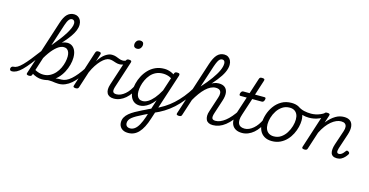

<svg xmlns="http://www.w3.org/2000/svg" viewBox="-287 -1478 4724 2456"><g transform="rotate(15 2075.5 -250.0)"><path d="M472 17Q449 17 429.5 14Q410 11 389.5 8.5Q369 6 345.5 6.5Q322 7 290 13L319 -15Q351 -24 376 -30Q401 -36 421 -39.5Q441 -43 458 -44Q475 -45 491 -45Q500 -45 502.5 -35.5Q505 -26 502.5 -14Q500 -2 492 7.5Q484 17 472 17ZM83 15Q69 15 58 9Q47 3 52 -12L286 -737Q313 -822 350.5 -858Q388 -894 441 -894Q470 -894 492.5 -880Q515 -866 528 -841Q541 -816 541 -782Q541 -745 525 -705Q509 -665 478 -620.5Q447 -576 402 -525.5Q357 -475 299.5 -416.5Q242 -358 173 -290L182 -346Q230 -400 272.5 -451Q315 -502 351 -549.5Q387 -597 413 -639Q439 -681 454 -716.5Q469 -752 469 -778Q469 -793 464 -804Q459 -815 450.5 -820.5Q442 -826 430 -826Q408 -826 390 -803.5Q372 -781 354 -727L122 -7Q118 4 109.5 9.5Q101 15 83 15ZM116 -28Q106 -34 104.5 -44.5Q103 -55 108 -65Q113 -75 121.5 -80Q130 -85 140 -79Q171 -62 199 -54Q227 -46 255 -46Q305 -46 344 -66.5Q383 -87 412.5 -120Q442 -153 461 -193Q480 -233 489.5 -274Q499 -315 499 -350Q499 -382 490.5 -405Q482 -428 465 -441Q448 -454 422 -454Q402 -454 380.5 -445.5Q359 -437 337 -420Q315 -403 292 -378.5Q269 -354 245.5 -321Q222 -288 199 -248L185 -288Q204 -327 228 -362Q252 -397 279 -426Q306 -455 334.5 -475.5Q363 -496 393 -507.5Q423 -519 451 -519Q490 -519 517.5 -498.5Q545 -478 559.5 -442Q574 -406 574 -356Q574 -310 560.5 -259Q547 -208 521 -158.5Q495 -109 456.5 -69.5Q418 -30 367.5 -6.5Q317 17 254 17Q219 17 185 5.5Q151 -6 116 -28ZM-144 17Q-160 17 -166.5 7.5Q-173 -2 -171.5 -14Q-170 -26 -161 -35.5Q-152 -45 -137 -45Q-113 -45 -86 -60.5Q-59 -76 -24 -111Q11 -146 57.5 -204Q104 -262 167 -346Q178 -361 187.5 -356Q197 -351 199 -336.5Q201 -322 190 -306Q124 -214 75 -151.5Q26 -89 -12 -52Q-50 -15 -81.5 1Q-113 17 -144 17Z M478 17Q466 17 460 7.5Q454 -2 456.5 -14Q459 -26 469 -35.5Q479 -45 497 -45Q528 -45 559.5 -59Q591 -73 623.5 -101.5Q656 -130 690 -171.5Q724 -213 759 -267Q767 -279 777.5 -278Q788 -277 793.5 -268Q799 -259 793 -248Q756 -183 718.5 -133Q681 -83 642 -50Q603 -17 562 0Q521 17 478 17Z M701 15Q687 15 676.5 9Q666 3 672 -13L825 -489Q831 -505 839 -510Q847 -515 863 -515Q887 -515 894 -507Q901 -499 896 -483L865 -387Q887 -422 910 -447.5Q933 -473 956 -488.5Q979 -504 1000 -511.5Q1021 -519 1040 -519Q1055 -519 1061 -509Q1067 -499 1064 -486.5Q1061 -474 1051 -464Q1041 -454 1024 -454Q1002 -454 975 -438.5Q948 -423 919.5 -393.5Q891 -364 863 -321.5Q835 -279 811 -224L741 -7Q737 4 728.5 9.5Q720 15 701 15Z M1164 -426Q1138 -426 1115 -433.5Q1092 -441 1071 -447.5Q1050 -454 1025 -454Q1010 -454 1005 -464Q1000 -474 1002.5 -486.5Q1005 -499 1015 -509Q1025 -519 1041 -519Q1072 -519 1096.5 -510.5Q1121 -502 1144 -492.5Q1167 -483 1190 -483Q1205 -483 1217 -486.5Q1229 -490 1240 -498Q1250 -504 1257 -498Q1264 -492 1265 -481.5Q1266 -471 1257 -464Q1230 -440 1206 -433Q1182 -426 1164 -426Z M1207 17Q1173 17 1150 5.5Q1127 -6 1115.5 -28Q1104 -50 1104.5 -79.5Q1105 -109 1117 -146L1229 -489Q1235 -505 1243 -510Q1251 -515 1266 -515Q1290 -515 1297.5 -507Q1305 -499 1299 -484L1187 -139Q1170 -88 1179 -66.5Q1188 -45 1226 -45Q1238 -45 1243 -35.5Q1248 -26 1246 -14Q1244 -2 1234.5 7.5Q1225 17 1207 17ZM1326 -676Q1307 -676 1294.5 -687Q1282 -698 1282 -720Q1282 -745 1298 -766.5Q1314 -788 1347 -788Q1366 -788 1378.5 -777.5Q1391 -767 1391 -745Q1391 -720 1375 -698Q1359 -676 1326 -676Z M1207 17Q1195 17 1189 7.5Q1183 -2 1185.5 -14Q1188 -26 1198 -35.5Q1208 -45 1226 -45Q1254 -45 1282.5 -57.5Q1311 -70 1338.5 -93.5Q1366 -117 1388.5 -149Q1411 -181 1429 -219Q1433 -232 1444 -231.5Q1455 -231 1463 -222.5Q1471 -214 1467 -202Q1449 -154 1421 -113.5Q1393 -73 1359.5 -44Q1326 -15 1287 1Q1248 17 1207 17Z M1497 394Q1439 394 1406.5 363.5Q1374 333 1374 285Q1374 249 1390.5 219Q1407 189 1437.5 163.5Q1468 138 1509.5 114.5Q1551 91 1600 67Q1618 59 1635 50.5Q1652 42 1669.5 33Q1687 24 1704 17L1743 -104Q1708 -58 1673 -31.5Q1638 -5 1606.5 6Q1575 17 1549 17Q1507 17 1477 -2.5Q1447 -22 1430 -59Q1413 -96 1413 -146Q1413 -190 1425.5 -241Q1438 -292 1463.5 -341Q1489 -390 1527.5 -430.5Q1566 -471 1618 -495Q1670 -519 1736 -519Q1759 -519 1781 -514.5Q1803 -510 1824.5 -501.5Q1846 -493 1865 -480L1868 -492Q1874 -506 1881.5 -510.5Q1889 -515 1905 -515Q1930 -515 1936.5 -506.5Q1943 -498 1938 -482L1736 139Q1715 206 1690 254Q1665 302 1636 333Q1607 364 1572.5 379Q1538 394 1497 394ZM1507 331Q1539 331 1567.5 310Q1596 289 1620.5 245Q1645 201 1667 136L1680 93Q1669 99 1658 104Q1647 109 1636 114.5Q1625 120 1614 126Q1575 145 1544.5 162.5Q1514 180 1492 197Q1470 214 1458.5 233.5Q1447 253 1447 276Q1447 292 1453.5 304.5Q1460 317 1474 324Q1488 331 1507 331ZM1571 -48Q1605 -48 1642 -70.5Q1679 -93 1716.5 -137.5Q1754 -182 1790 -248L1848 -425Q1816 -443 1788.5 -449Q1761 -455 1735 -455Q1683 -455 1642.5 -435.5Q1602 -416 1573 -382.5Q1544 -349 1525 -308.5Q1506 -268 1497 -228Q1488 -188 1488 -154Q1488 -120 1497 -97Q1506 -74 1524.5 -61Q1543 -48 1571 -48Z M1746 61Q1736 65 1728.5 58.5Q1721 52 1719.5 41Q1718 30 1721.5 19.5Q1725 9 1735 5Q1804 -24 1863.5 -61.5Q1923 -99 1974 -145.5Q2025 -192 2072 -249.5Q2119 -307 2162 -378Q2173 -395 2184.5 -392.5Q2196 -390 2201.5 -377.5Q2207 -365 2196 -348Q2148 -269 2097.5 -205.5Q2047 -142 1992 -92.5Q1937 -43 1876.5 -5.5Q1816 32 1746 61Z M2518 17Q2484 17 2461.5 5.5Q2439 -6 2428.5 -28Q2418 -50 2418 -80Q2418 -110 2431 -146L2495 -342Q2507 -377 2504.5 -402.5Q2502 -428 2484.5 -441.5Q2467 -455 2433 -455Q2401 -455 2368 -439Q2335 -423 2302 -392Q2269 -361 2237 -317Q2205 -273 2174 -218L2161 -267Q2203 -332 2241 -379.5Q2279 -427 2315.5 -458Q2352 -489 2387 -504Q2422 -519 2457 -519Q2509 -519 2538.5 -495Q2568 -471 2573.5 -425.5Q2579 -380 2558 -317L2500 -139Q2483 -88 2491.5 -66.5Q2500 -45 2537 -45Q2549 -45 2554 -35.5Q2559 -26 2557 -14Q2555 -2 2545.5 7.5Q2536 17 2518 17ZM2068 15Q2054 15 2043.5 9Q2033 3 2038 -12L2269 -725Q2298 -814 2336 -854Q2374 -894 2429 -894Q2459 -894 2481 -880Q2503 -866 2515.5 -841.5Q2528 -817 2528 -783Q2528 -760 2521.5 -734.5Q2515 -709 2502.5 -682Q2490 -655 2471 -626Q2452 -597 2426.5 -564.5Q2401 -532 2369 -496.5Q2337 -461 2298.5 -422Q2260 -383 2215 -339L2107 -7Q2104 4 2095.5 9.5Q2087 15 2068 15ZM2241 -421Q2276 -460 2306.5 -496.5Q2337 -533 2360.5 -566.5Q2384 -600 2402.5 -630Q2421 -660 2433 -687Q2445 -714 2451 -737Q2457 -760 2457 -780Q2457 -794 2452.5 -805Q2448 -816 2439.5 -821Q2431 -826 2418 -826Q2403 -826 2389.5 -815.5Q2376 -805 2363.5 -780.5Q2351 -756 2336 -713Z M2518 17Q2506 17 2500 7.5Q2494 -2 2496.5 -14Q2499 -26 2509 -35.5Q2519 -45 2537 -45Q2568 -45 2599.5 -58Q2631 -71 2664.5 -97Q2698 -123 2732 -162.5Q2766 -202 2801 -256Q2810 -269 2820 -268Q2830 -267 2836 -257.5Q2842 -248 2836 -237Q2799 -171 2760 -123Q2721 -75 2681.5 -44Q2642 -13 2601 2Q2560 17 2518 17Z M2904 17Q2857 17 2824.5 0.5Q2792 -16 2775 -46.5Q2758 -77 2757.5 -120Q2757 -163 2775 -216L2847 -436H2764Q2754 -436 2750.5 -444Q2747 -452 2751 -468Q2756 -484 2764.5 -492Q2773 -500 2782 -500H2868L2934 -704Q2939 -720 2947 -725Q2955 -730 2972 -730Q2996 -730 3003 -722.5Q3010 -715 3004 -699L2940 -500H3066Q3077 -500 3081 -492.5Q3085 -485 3080 -468Q3076 -452 3067.5 -444Q3059 -436 3049 -436H2920L2847 -212Q2832 -169 2831 -137Q2830 -105 2840.5 -84.5Q2851 -64 2872 -54.5Q2893 -45 2923 -45Q2935 -45 2939.5 -35.5Q2944 -26 2942.5 -14Q2941 -2 2931 7.5Q2921 17 2904 17Z M2905 17Q2893 17 2887 7.5Q2881 -2 2883.5 -14Q2886 -26 2896 -35.5Q2906 -45 2924 -45Q2952 -45 2980.5 -57.5Q3009 -70 3036.5 -93.5Q3064 -117 3086.5 -149Q3109 -181 3127 -219Q3131 -232 3142 -231.5Q3153 -231 3161 -222.5Q3169 -214 3165 -202Q3147 -154 3119 -113.5Q3091 -73 3057.5 -44Q3024 -15 2985 1Q2946 17 2905 17Z M3300 19Q3241 19 3200 -5.5Q3159 -30 3138.5 -73.5Q3118 -117 3118 -172Q3118 -226 3137 -286.5Q3156 -347 3194 -400Q3232 -453 3288.5 -486Q3345 -519 3421 -519Q3479 -519 3519.5 -496Q3560 -473 3580.5 -431.5Q3601 -390 3601 -335Q3601 -294 3589.5 -246.5Q3578 -199 3554.5 -152Q3531 -105 3495 -66.5Q3459 -28 3410 -4.5Q3361 19 3300 19ZM3308 -46Q3362 -46 3403 -74Q3444 -102 3471.5 -146Q3499 -190 3513 -238Q3527 -286 3527 -328Q3527 -368 3513.5 -396Q3500 -424 3474.5 -439Q3449 -454 3413 -454Q3359 -454 3317.5 -426.5Q3276 -399 3248 -356Q3220 -313 3206 -265Q3192 -217 3192 -177Q3192 -136 3205.5 -106.5Q3219 -77 3245.5 -61.5Q3272 -46 3308 -46Z M3682 -393Q3638 -393 3593 -405Q3548 -417 3502 -447Q3492 -453 3491 -462.5Q3490 -472 3495 -481Q3500 -490 3507.5 -494Q3515 -498 3522 -494Q3558 -470 3601.5 -460Q3645 -450 3694 -450Q3723 -450 3754.5 -456.5Q3786 -463 3816 -476Q3846 -489 3868 -506Q3876 -512 3884 -509Q3892 -506 3896 -498Q3900 -490 3899 -480Q3898 -470 3891 -464Q3854 -437 3817 -421Q3780 -405 3746 -399Q3712 -393 3682 -393Z M4162 16Q4127 16 4107 3Q4087 -10 4080.5 -32.5Q4074 -55 4077 -84.5Q4080 -114 4091 -148L4156 -342Q4168 -377 4165 -402.5Q4162 -428 4144.5 -441.5Q4127 -455 4093 -455Q4063 -455 4030.5 -441Q3998 -427 3965.5 -400Q3933 -373 3902.5 -332.5Q3872 -292 3845 -238L3770 -7Q3767 4 3758.5 9.5Q3750 15 3731 15Q3717 15 3706 9Q3695 3 3700 -12L3854 -489Q3860 -505 3868 -510Q3876 -515 3892 -515Q3916 -515 3923.5 -507.5Q3931 -500 3925 -484L3893 -386Q3920 -421 3948 -446Q3976 -471 4004.5 -488Q4033 -505 4061 -512Q4089 -519 4116 -519Q4169 -519 4198.5 -495Q4228 -471 4233.5 -425.5Q4239 -380 4219 -317L4152 -114Q4146 -94 4144.5 -78.5Q4143 -63 4149.5 -54Q4156 -45 4172 -45Q4186 -45 4200 -53Q4214 -61 4226.5 -74.5Q4239 -88 4247 -100Q4252 -109 4260.5 -112Q4269 -115 4283 -106Q4296 -98 4297 -89Q4298 -80 4293 -71Q4282 -53 4263.5 -32.5Q4245 -12 4219.5 2Q4194 16 4162 16Z"/></g></svg>

Font: Playwrite DK Loopet Light
Style: Regular
Weight: 300
Version: Version 1.003